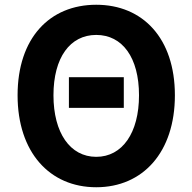

<svg xmlns="http://www.w3.org/2000/svg" viewBox="-20 -774 810 808"><path d="M270 -320H501V-449H270ZM385 14C581 14 716 -133 716 -373C716 -613 581 -754 385 -754C189 -754 54 -614 54 -373C54 -133 189 14 385 14ZM385 -114C275 -114 205 -215 205 -373C205 -532 275 -627 385 -627C495 -627 565 -532 565 -373C565 -215 495 -114 385 -114Z"/></svg>

Font: Source Han Sans Old Style Bold
Style: Regular
Weight: 700
Designer: Ryoko NISHIZUKA (kana & ideographs); Paul D. Hunt (Latin, Greek & Cyrillic); Wenlong ZHANG (bopomofo); Sandoll Communica
Foundry: Adobe Systems Incorporated
Version: Version 1.004;PS 1.004;hotconv 1.0.81;makeotf.lib2.5.63406